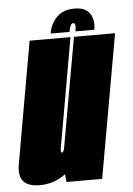

<svg xmlns="http://www.w3.org/2000/svg" viewBox="-83 -757 554 800"><g transform="rotate(-5 194.0 -357.0)"><path d="M163 0 159.5 -32.5Q110 3.5 52 3.5Q1.5 3.5 -18 -21Q-36.5 -44 -29 -88Q-13 -179.5 4.5 -279.5L61 -600H232L176 -281.5Q156 -168.5 152 -146Q148.5 -126.5 153.5 -124Q154 -123.5 155 -123.5Q161 -123.5 165 -141L246.5 -600H418.5L312 0ZM258 -717Q304.5 -717 322.5 -690Q340.5 -663 334 -622H255Q258 -641.5 256.2 -649.2Q254.5 -657 248 -657Q235.5 -657 230 -622H151Q157.5 -663 184.8 -690Q212 -717 258 -717Z"/></g></svg>

Font: Anybody UltraCondensed Black
Style: Italic
Weight: 900
Width: 1
Italic angle: -10°
Designer: Tyler Finck
Foundry: Etcetera Type Company
Version: Version 1.010; ttfautohint (v1.8.3) -l 8 -r 50 -G 200 -x 14 